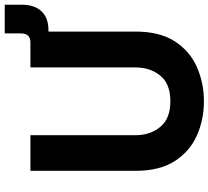

<svg xmlns="http://www.w3.org/2000/svg" viewBox="-56 -836 901 830"><g transform="rotate(-90 395.0 -420.5)"><path d="M373 10Q292 10 223.5 -21Q155 -52 113.5 -117Q72 -182 72 -286V-740H226V-286Q226 -222 262 -178.5Q298 -135 373 -135Q448 -135 483.5 -178.5Q519 -222 519 -286V-740H626Q666 -740 666 -780V-851H790V-775Q790 -723 762 -692.5Q734 -662 679 -662H674V-286Q674 -182 632.5 -117Q591 -52 522 -21Q453 10 373 10Z"/></g></svg>

Font: Be Vietnam Pro
Style: Bold
Weight: 700
Designer: Lam Bao, Tony Le, Vietanh Nguyen
Foundry: Yellow Type Foundry
Version: Version 1.002; ttfautohint (v1.8.3)